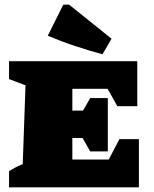

<svg xmlns="http://www.w3.org/2000/svg" viewBox="-20 -808 665 828"><path d="M422 -574Q363 -590 304 -609.5Q245 -629 186 -654L253 -788H278L461 -641ZM495 -208H579V0H19V-70Q32 -78 45 -85Q58 -92 78 -100L90 -440L19 -467V-544H572V-350H486L444 -425H292V-331H338L369 -385H445V-155H369L336 -213H292V-120H449Z"/></svg>

Font: Piazzolla SC Black
Style: Regular
Weight: 900
Designer: Juan Pablo del Peral
Foundry: Huerta Tipografica
Version: Version 1.330